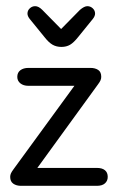

<svg xmlns="http://www.w3.org/2000/svg" viewBox="-20 -602 385 622"><path d="M101 -58 297 -328Q303 -336 305.5 -341.5Q308 -347 308 -353Q308 -369 298 -375.5Q288 -382 273 -382H72Q56 -382 46 -374.5Q36 -367 36 -353Q36 -340 46 -332Q56 -324 72 -324H221L24 -54Q18 -46 15.5 -40.5Q13 -35 13 -29Q13 -14 23 -7Q33 0 48 0H294Q311 0 320 -8Q329 -16 329 -29Q329 -43 320 -50.5Q311 -58 294 -58ZM178 -508 117 -570Q105 -582 94 -582Q84 -582 76.5 -575Q69 -568 69 -558Q69 -550 76 -541L124 -482Q138 -464 150.5 -457Q163 -450 179 -450Q195 -450 207 -457Q219 -464 234 -483L281 -541Q288 -550 288 -558Q288 -568 280.5 -575Q273 -582 263 -582Q253 -582 239 -570Z"/></svg>

Font: Beiruti
Style: Regular
Weight: 400
Version: Version 1.00